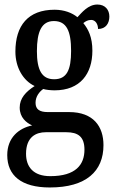

<svg xmlns="http://www.w3.org/2000/svg" viewBox="-20 -590 510 848"><path d="M200 238C361 238 437 166 437 51C437 -31 393 -95 285 -95H191C155 -95 137 -107 137 -136C137 -164 154 -185 171 -197C183 -193 207 -191 221 -191C334 -191 388 -264 388 -366C388 -426 370 -461 348 -488C358 -496 368 -502 383 -502C401 -502 413 -484 413 -462C448 -462 463 -488 463 -517C463 -546 445 -570 410 -570C369 -570 341 -534 322 -514C299 -533 264 -547 221 -547C104 -547 48 -477 48 -362C48 -292 82 -234 133 -210C94 -185 67 -156 67 -115C67 -71 96 -48 122 -36C63 -24 12 18 12 95C12 185 74 238 200 238ZM219 -240C164 -240 143 -282 143 -364C143 -451 164 -497 218 -497C274 -497 294 -453 294 -365C294 -281 275 -240 219 -240ZM202 188C127 188 95 147 95 89C95 14 140 -6 182 -6H273C325 -6 353 14 353 71C353 137 315 188 202 188Z"/></svg>

Font: Noto Serif Myanmar Condensed Medium
Style: Regular
Weight: 500
Width: 3
Designer: Ben Mitchell and the Monotype Design Team
Foundry: Monotype Imaging Inc.
Version: Version 2.106